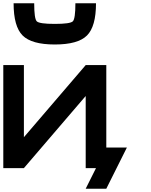

<svg xmlns="http://www.w3.org/2000/svg" viewBox="-20 -1020 915 1165"><path d="M62.5 -1000H187.5Q187.5 -906.2 203.1 -890.6Q218.8 -875 312.5 -875Q406.2 -875 421.9 -890.6Q437.5 -906.2 437.5 -1000H562.5Q562.5 -859.4 507.8 -804.7Q453.1 -750 312.5 -750Q171.9 -750 117.2 -804.7Q62.5 -859.4 62.5 -1000ZM0 0V-625H125V-187.5L500 -625H625V-125H750L625 125H500L562.5 0H500V-437.5L125 0Z"/></svg>

Font: CraftyPE
Style: Regular
Weight: 400
Designer: Erek Butcher
Foundry: Haunted Coop
Version: Version 0.018;April 4, 2024;FontCreator 15.0.0.2962 64-bit